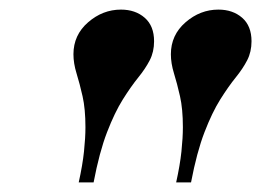

<svg xmlns="http://www.w3.org/2000/svg" viewBox="-20 -783 544 400"><path d="M347 -403Q355 -439 358 -467.5Q361 -496 361 -518Q361 -556 355 -582.5Q349 -609 342.5 -630Q336 -651 336 -670Q336 -710 366.5 -736.5Q397 -763 435 -763Q465 -763 484.5 -746Q504 -729 504 -697Q504 -675 495 -657.5Q486 -640 471 -621.5Q456 -603 439 -576Q422 -549 406 -507.5Q390 -466 378 -403ZM144 -403Q152 -439 155 -467.5Q158 -496 158 -518Q158 -556 152 -582.5Q146 -609 139.5 -630Q133 -651 133 -670Q133 -710 163.5 -736.5Q194 -763 232 -763Q262 -763 281.5 -746Q301 -729 301 -697Q301 -675 292 -657.5Q283 -640 268 -621.5Q253 -603 236 -576Q219 -549 203 -507.5Q187 -466 175 -403Z"/></svg>

Font: Libre Bodoni
Style: Italic
Weight: 400
Italic angle: -13°
Designer: Pablo Impallari, Rodrigo Fuenzalida
Foundry: Impallari Type
Version: Version 2.005;gftools[0.9.23]